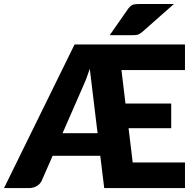

<svg xmlns="http://www.w3.org/2000/svg" viewBox="-37 -954 991 974"><path d="M280.3 -278.3H458L418.5 -605Q410.6 -581.1 398.9 -549.8Q398.9 -549.3 378.4 -502.4ZM901.4 -598.6H579.1L599.6 -428.7H831.5V-303.7H615.2L636.2 -129.9H901.4V0H491.7L471.7 -163.6H230L174.3 -36.6Q166 -20 150.4 -10.7Q132.8 0 111.3 0H-16.6L341.3 -728.5H901.4ZM673.8 -933.6H845.2L683.6 -791Q678.2 -786.6 671.9 -782.7Q665.5 -778.8 660.6 -777.8Q656.7 -776.9 647.9 -775.9Q643.6 -775.4 632.3 -775.4H519.5L613.8 -910.6Q617.7 -916 626 -923.3Q631.8 -928.2 638.7 -930.7Q643.6 -932.1 653.8 -933.1Q659.2 -933.6 673.8 -933.6Z"/></svg>

Font: Lato-ExtraBold
Style: Regular
Weight: 500
Designer: Lukasz Dziedzic with Adam Twardoch and Botio Nikoltchev
Foundry: tyPoland Lukasz Dziedzic
Version: ""